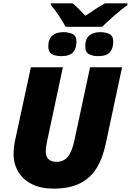

<svg xmlns="http://www.w3.org/2000/svg" viewBox="-20 -1115 780 1145"><path d="M297.9 9.8Q223.6 9.8 170.4 -16.8Q117.2 -43.5 89.1 -90.3Q61 -137.2 61 -196.8Q61 -211.9 62.5 -229.7Q64 -247.6 66.9 -263.2L164.1 -713.9H355L259.8 -268.1Q256.8 -253.9 254.9 -239.3Q252.9 -224.6 252.9 -211.9Q252.9 -182.6 269 -166.3Q285.2 -149.9 315.9 -149.9Q358.9 -149.9 383.8 -179.2Q408.7 -208.5 423.8 -277.8L517.1 -713.9H708L610.8 -258.8Q592.8 -171.9 555.7 -112.1Q518.6 -52.2 456.1 -21.2Q393.6 9.8 297.9 9.8ZM371.1 -955.1Q356 -984.4 330.8 -1022Q305.7 -1059.6 283.2 -1085V-1095.2H413.1Q429.7 -1082.5 452.6 -1058.8Q475.6 -1035.2 489.3 -1021Q516.6 -1039.6 545.9 -1058.8Q575.2 -1078.1 606 -1095.2H740.2V-1085Q702.6 -1058.1 660.4 -1021Q618.2 -983.9 588.9 -955.1ZM345.2 -780.3Q312.5 -780.3 290.3 -792Q268.1 -803.7 268.1 -837.9Q268.1 -882.8 292.2 -903.1Q316.4 -923.3 358.9 -923.3Q386.7 -923.3 411.4 -912.8Q436 -902.3 436 -866.2Q436 -827.1 416 -803.7Q396 -780.3 345.2 -780.3ZM564.9 -780.3Q532.2 -780.3 510.3 -792Q488.3 -803.7 488.3 -837.9Q488.3 -882.8 512.2 -903.1Q536.1 -923.3 579.1 -923.3Q606.9 -923.3 631.1 -912.8Q655.3 -902.3 655.3 -866.2Q655.3 -827.1 635.5 -803.7Q615.7 -780.3 564.9 -780.3Z"/></svg>

Font: Open Sans ExtraBold
Style: Italic
Weight: 800
Italic angle: -12°
Designer: Monotype Design Team
Foundry: Monotype Imaging Inc.
Version: Version 3.000; ttfautohint (v1.8.4)